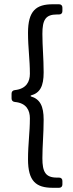

<svg xmlns="http://www.w3.org/2000/svg" viewBox="-20 -728 344 900"><path d="M111.3 18.6C111.3 122.1 149.4 152.3 227.5 152.3H256.8C266.6 152.3 272.5 146.5 272.5 136.7V120.1C272.5 110.4 266.6 104.5 256.8 104.5H247.1C193.4 104.5 178.7 78.1 178.7 13.7C178.7 -46.9 184.6 -98.6 184.6 -167C184.6 -230.5 168 -263.7 124 -276.4V-280.3C168 -292 184.6 -324.2 184.6 -388.7C184.6 -457 178.7 -508.8 178.7 -569.3C178.7 -634.8 193.4 -660.2 247.1 -660.2H256.8C266.6 -660.2 272.5 -666 272.5 -675.8V-692.4C272.5 -702.1 266.6 -708 256.8 -708H227.5C149.4 -708 111.3 -677.7 111.3 -574.2C111.3 -502 120.1 -450.2 120.1 -381.8C120.1 -346.7 104.5 -311.5 49.8 -305.7C40 -304.7 34.2 -298.8 34.2 -289.1V-266.6C34.2 -256.8 40 -251 49.8 -250C104.5 -245.1 120.1 -210 120.1 -173.8C120.1 -106.4 111.3 -53.7 111.3 18.6Z"/></svg>

Font: Ed Sans Neue
Style: Regular
Weight: 400
Designer: Stephen Hutchings
Version: Version 1.004;PS 001.004;hotconv 1.0.88;makeotf.lib2.5.64775